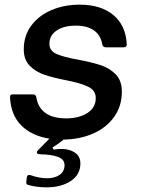

<svg xmlns="http://www.w3.org/2000/svg" viewBox="-20 -588 606 824"><path d="M524 -398Q524 -385 511 -385H434Q422 -385 419 -397Q412 -438 382.5 -458Q353 -478 306 -478Q254 -478 223 -457Q192 -436 192 -400Q192 -370 222.5 -356.5Q253 -343 315 -332Q373 -321 411.5 -308.5Q450 -296 476.5 -269Q503 -242 503 -195Q503 -133 470 -86.5Q437 -40 380 -15Q323 10 253 11Q233 28 205 45L210 54Q231 51 243 51Q278 51 301.5 67Q325 83 325 113Q325 162 283.5 189Q242 216 181 216Q138 216 102 206Q90 203 93 191L95 173Q98 159 112 164Q148 177 182 177Q216 177 236.5 162Q257 147 257 121Q257 96 229.5 85.5Q202 75 150 74Q138 73 138 66Q138 62 142 58L192 7Q116 -5 71.5 -49.5Q27 -94 23 -170V-172Q23 -183 35 -183H121Q133 -183 136 -171Q142 -128 174 -104Q206 -80 264 -80Q319 -80 355 -103Q391 -126 391 -167Q391 -200 358 -216Q325 -232 262 -244Q206 -255 169.5 -267.5Q133 -280 107.5 -306Q82 -332 82 -376Q82 -435 114.5 -478.5Q147 -522 201.5 -545Q256 -568 322 -568Q413 -568 466.5 -523.5Q520 -479 524 -398Z"/></svg>

Font: Open Sauce Two Medium Italic
Style: Regular
Weight: 500
Italic angle: -10°
Designer: Alfredo Marco Pradil
Foundry: Creative Sauce Fz LLC
Version: Version 1.477